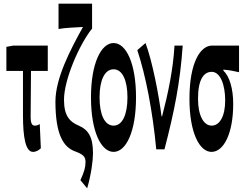

<svg xmlns="http://www.w3.org/2000/svg" viewBox="-20 -819 1337 1053"><path d="M161 14C178 14 193 5 204 -6L198 -139C189 -132 180 -130 171 -130C156 -130 148 -141 148 -181C148 -242 149 -336 150 -430H242V-569H53L15 -562V-430H106V-187C106 -67 120 14 161 14Z M421 169 458 214C480 139 490 61 490 22C490 -67 465 -107 412 -130C362 -151 331 -184 331 -272C331 -381 413 -571 483 -660H485V-799H301V-660C337 -667 403 -669 435 -671C366 -547 284 -390 284 -262C284 -73 332 -14 386 9C438 28 449 40 449 70C449 100 441 126 421 169Z M603 14C671 14 726 -96 726 -285C726 -473 671 -583 603 -583C535 -583 479 -473 479 -285C479 -96 535 14 603 14ZM526 -285C526 -379 554 -439 603 -439C651 -439 679 -379 679 -285C679 -190 651 -130 603 -130C554 -130 526 -190 526 -285Z M837 0H882C937 -211 968 -367 982 -569H937C930 -441 902 -307 869 -181H866C851 -298 816 -482 778 -583L733 -544C779 -406 817 -211 837 0Z M1140 14C1207 14 1259 -87 1259 -249C1259 -333 1239 -400 1205 -432V-437C1235 -435 1261 -430 1291 -423V-569H1143C1078 -569 1019 -474 1019 -278C1019 -89 1075 14 1140 14ZM1066 -278C1066 -384 1098 -425 1141 -425C1188 -425 1215 -355 1215 -268C1215 -180 1184 -130 1141 -130C1098 -130 1066 -183 1066 -278Z"/></svg>

Font: 寒蝉无机体 CompactMedium
Style: Regular
Weight: 500
Width: 3
Designer: ChillTanhei {Warren2060}; 
Source Han Sans {Ryoko NISHIZUKA 西塚涼子 (kana, bopomofo & ideographs); Paul D. Hunt (Latin, Gre
Foundry: ChillType&Adobe
Version: Version 1.000;Glyphs 3.1.1 (3135)